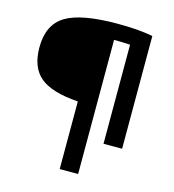

<svg xmlns="http://www.w3.org/2000/svg" viewBox="-130 -809 1019 1127"><g transform="rotate(15 380.0 -246.0)"><path d="M446 -702Q575 -702 660 -685V0H547V-602Q494 -605 449 -605V210H337V-201Q176 -212 106.5 -270Q37 -328 37 -450Q37 -588 131 -645Q225 -702 446 -702Z"/></g></svg>

Font: Exo 2 Expanded
Style: Bold
Weight: 700
Width: 7
Designer: Natanael Gama
Version: Version 1.001;PS 001.001;hotconv 1.0.70;makeotf.lib2.5.58329